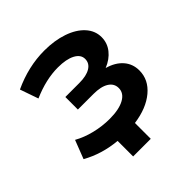

<svg xmlns="http://www.w3.org/2000/svg" viewBox="-178 -671 909 909"><g transform="rotate(-45 277.0 -216.0)"><path d="M317 4V110H199V6Q102 -3 24 -47L60 -140Q99 -118 148 -106Q197 -94 246 -94Q309 -94 344.5 -113.5Q380 -133 380 -167Q380 -198 352.5 -215Q325 -232 275 -232H171V-316H265Q312 -316 338.5 -332Q365 -348 365 -377Q365 -406 333 -423Q301 -440 245 -440Q165 -440 76 -401L44 -493Q149 -542 256 -542Q324 -542 378 -523.5Q432 -505 462.5 -471.5Q493 -438 493 -395Q493 -356 469 -325.5Q445 -295 403 -278Q453 -264 480.5 -232.5Q508 -201 508 -157Q508 -95 456 -51.5Q404 -8 317 4Z"/></g></svg>

Font: Montserrat Alternates SemiBold
Style: Regular
Weight: 600
Designer: Julieta Ulanovsky
Foundry: Julieta Ulanovsky
Version: Version 7.200